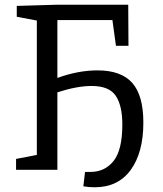

<svg xmlns="http://www.w3.org/2000/svg" viewBox="-20 -719 691 813"><path d="M587 -200Q587 -73 533.5 0.5Q480 74 381 74Q356 74 333 70L340 9H363Q424 9 461 -37.5Q498 -84 498 -192Q498 -272 470 -313.5Q442 -355 368 -355Q306 -355 223 -328V0H48V-46L136 -63V-632L51 -648V-694L221 -699H523L524 -525H471L456 -634H223V-389Q311 -421 393 -421Q493 -421 540 -368Q587 -315 587 -200Z"/></svg>

Font: Bitter Pro
Style: Regular
Weight: 400
Designer: Sol Matas, and Bitter project Authors
Foundry: Sol Matas
Version: Version 1.010